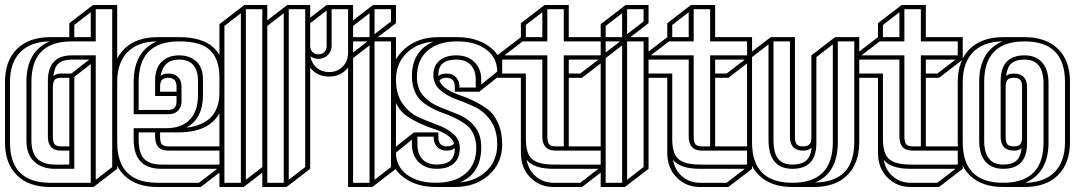

<svg xmlns="http://www.w3.org/2000/svg" viewBox="-20 -750 4311 770"><path d="M225 -146Q172 -146 172 -202V-425Q172 -528 268 -528H364V-29L430 -80V-713H364V-584H268Q106 -584 106 -422V-186Q106 -90 200 -90H258V-146ZM278 -650V-601H344V-701ZM268 -511Q233 -511 215.5 -496Q198 -481 194 -445Q204 -455 225 -455H266L338 -511ZM192 -398V-203Q192 -179 199.5 -171Q207 -163 225 -163H258V-438H225Q207 -438 199.5 -430Q192 -422 192 -398ZM182 0Q96 0 48 -47Q0 -94 0 -179V-421Q0 -506 48 -553.5Q96 -601 182 -601H258V-657L353 -730H450V-73L355 0ZM200 -73Q148 -73 117 -102Q86 -131 86 -186V-422Q86 -544 179 -584Q103 -583 61.5 -541Q20 -499 20 -421V-179Q20 -17 182 -17H344V-493L278 -442V-73Z M612 0Q526 0 478 -47Q430 -94 430 -179V-421Q430 -506 478 -553.5Q526 -601 612 -601H697H698Q880 -601 880 -441V-379Q880 -306 834 -262.5Q788 -219 693 -219H658H647H622V-203Q622 -179 629.5 -171Q637 -163 655 -163H880V-73L785 0ZM622 -401V-382H688V-403Q688 -438 655 -438Q638 -438 630 -430Q622 -422 622 -401ZM655 -146Q602 -146 602 -202V-219H536V-191Q536 -136 558 -113Q580 -90 627 -90H860V-146ZM602 -365V-425Q602 -478 629 -503Q656 -528 698 -528Q740 -528 767 -504Q794 -480 794 -430V-369Q794 -274 727 -238Q860 -253 860 -379V-441Q860 -511 823.5 -547.5Q787 -584 698 -584Q536 -584 536 -421V-309H655Q688 -309 688 -344V-365ZM627 -73Q516 -73 516 -191V-236H647Q709 -236 741.5 -270.5Q774 -305 774 -369V-425Q774 -511 698 -511Q635 -511 624 -445Q633 -455 655 -455Q680 -455 694 -441Q708 -427 708 -403V-344Q708 -320 694 -306Q680 -292 655 -292H516V-421Q516 -544 609 -584Q533 -583 491.5 -541Q450 -499 450 -421V-179Q450 -17 612 -17H778L851 -73Z M860 0V-653L960 -730H1052V-73L957 0ZM1032 -80V-713H966V-29ZM880 -646V-17H946V-697Z M1032 0V-653L1132 -730H1224V-73L1129 0ZM1204 -80V-713H1138V-29ZM1052 -646V-17H1118V-697Z M1300 -443Q1258 -443 1231 -470.5Q1204 -498 1204 -540V-664L1290 -730H1396V-540Q1396 -498 1368.5 -470.5Q1341 -443 1300 -443ZM1257 -514Q1240 -514 1225 -524Q1230 -495 1250.5 -478Q1271 -461 1300 -461Q1333 -461 1354.5 -483Q1376 -505 1376 -540V-713H1310V-566Q1310 -544 1294.5 -529Q1279 -514 1257 -514ZM1224 -566Q1224 -551 1233 -541.5Q1242 -532 1257 -532Q1272 -532 1281 -541.5Q1290 -551 1290 -566V-708L1224 -657Z M1376 0V-524L1454 -584H1376V-653L1476 -730H1568V-657L1495 -601H1568V-73L1473 0ZM1548 -664V-713H1482V-613ZM1396 -646V-601H1462V-697ZM1548 -80V-584H1482V-29ZM1396 -517V-17H1462V-568Z M1728 0Q1651 0 1599.5 -38Q1548 -76 1548 -134V-146L1640 -219H1738V-200Q1738 -163 1771 -163Q1794 -163 1801 -175Q1794 -195 1771.5 -209.5Q1749 -224 1721.5 -232.5Q1694 -241 1663 -255.5Q1632 -270 1606.5 -288.5Q1581 -307 1564.5 -344Q1548 -381 1548 -431Q1548 -505 1601.5 -553Q1655 -601 1738 -601H1814Q1891 -601 1942.5 -563Q1994 -525 1994 -467V-455L1902 -382H1804V-401Q1804 -438 1771 -438Q1751 -438 1742 -427Q1750 -407 1772.5 -392.5Q1795 -378 1822.5 -369Q1850 -360 1880.5 -345Q1911 -330 1936 -311.5Q1961 -293 1977.5 -256.5Q1994 -220 1994 -170Q1994 -96 1940.5 -48Q1887 0 1804 0ZM1910 -160Q1910 -54 1824 -18Q1892 -25 1933 -66Q1974 -107 1974 -170Q1974 -229 1947.5 -266.5Q1921 -304 1883.5 -321.5Q1846 -339 1808.5 -352.5Q1771 -366 1744.5 -389.5Q1718 -413 1718 -450Q1718 -486 1742.5 -507Q1767 -528 1810 -528Q1856 -528 1883 -501Q1910 -474 1910 -430V-411L1974 -463Q1974 -518 1930.5 -551Q1887 -584 1814 -584Q1737 -584 1694.5 -546.5Q1652 -509 1652 -441Q1652 -394 1678.5 -365Q1705 -336 1743 -321Q1781 -306 1819 -290.5Q1857 -275 1883.5 -243Q1910 -211 1910 -160ZM1732 -73Q1686 -73 1659 -100Q1632 -127 1632 -171V-190L1568 -138Q1568 -83 1611.5 -50Q1655 -17 1728 -17Q1804 -17 1847 -54Q1890 -91 1890 -156Q1890 -188 1879 -212Q1868 -236 1850 -249.5Q1832 -263 1808.5 -275Q1785 -287 1761 -295Q1737 -303 1713.5 -315.5Q1690 -328 1672 -343Q1654 -358 1643 -384Q1632 -410 1632 -444Q1632 -546 1718 -583Q1650 -577 1609 -535.5Q1568 -494 1568 -431Q1568 -372 1594.5 -334.5Q1621 -297 1658.5 -280Q1696 -263 1733.5 -249.5Q1771 -236 1797.5 -213.5Q1824 -191 1824 -155Q1824 -116 1800 -94.5Q1776 -73 1732 -73ZM1823 -399H1888V-430Q1888 -468 1868 -489.5Q1848 -511 1810 -511Q1738 -511 1738 -451V-444L1739 -446Q1751 -455 1771 -455Q1795 -455 1809 -440Q1823 -425 1823 -400ZM1771 -146Q1747 -146 1733 -161Q1719 -176 1719 -201V-202H1654V-171Q1654 -133 1674 -111.5Q1694 -90 1732 -90Q1804 -90 1804 -154V-157L1803 -155Q1791 -146 1771 -146Z M2241 -584V-713H2175V-584H2076L2003 -528H2175V-203Q2175 -179 2182.5 -171Q2190 -163 2208 -163H2241V-528H2389V-584ZM2089 -650V-601H2155V-701ZM2261 -455H2307L2380 -511H2261ZM2208 -146Q2155 -146 2155 -202V-511H1994V-455H2089V-191Q2089 -134 2114 -112Q2139 -90 2200 -90H2389V-146ZM2200 -73Q2121 -73 2092 -109Q2100 -66 2130 -41.5Q2160 -17 2200 -17H2307L2380 -73ZM2200 0Q2145 0 2107 -38Q2069 -76 2069 -138V-438H1974V-528L2069 -601V-657L2164 -730H2261V-601H2409V-511L2314 -438H2261V-163H2409V-73L2314 0Z M2389 0V-524L2467 -584H2389V-653L2489 -730H2581V-657L2508 -601H2581V-73L2486 0ZM2561 -664V-713H2495V-613ZM2409 -646V-601H2475V-697ZM2561 -80V-584H2495V-29ZM2409 -517V-17H2475V-568Z M2828 -584V-713H2762V-584H2663L2590 -528H2762V-203Q2762 -179 2769.5 -171Q2777 -163 2795 -163H2828V-528H2976V-584ZM2676 -650V-601H2742V-701ZM2848 -455H2894L2967 -511H2848ZM2795 -146Q2742 -146 2742 -202V-511H2581V-455H2676V-191Q2676 -134 2701 -112Q2726 -90 2787 -90H2976V-146ZM2787 -73Q2708 -73 2679 -109Q2687 -66 2717 -41.5Q2747 -17 2787 -17H2894L2967 -73ZM2787 0Q2732 0 2694 -38Q2656 -76 2656 -138V-438H2561V-528L2656 -601V-657L2751 -730H2848V-601H2996V-511L2901 -438H2848V-163H2996V-73L2901 0Z M3158 0Q3072 0 3024 -47Q2976 -94 2976 -179V-528L3071 -601H3168V-203Q3168 -179 3175.5 -171Q3183 -163 3201 -163Q3218 -163 3226 -171Q3234 -179 3234 -201V-528L3329 -601H3426V-180Q3426 -95 3378 -47.5Q3330 0 3244 0ZM3340 -180Q3340 -56 3249 -18Q3406 -21 3406 -180V-584H3340ZM3082 -190Q3082 -137 3100.5 -113.5Q3119 -90 3158 -90Q3195 -90 3213.5 -106.5Q3232 -123 3235 -159Q3225 -146 3201 -146Q3148 -146 3148 -202V-584H3082ZM3062 -190V-572L2996 -521V-179Q2996 -17 3158 -17Q3320 -17 3320 -180V-572L3254 -521V-176Q3254 -73 3158 -73Q3062 -73 3062 -190Z M3673 -584V-713H3607V-584H3508L3435 -528H3607V-203Q3607 -179 3614.5 -171Q3622 -163 3640 -163H3673V-528H3821V-584ZM3521 -650V-601H3587V-701ZM3693 -455H3739L3812 -511H3693ZM3640 -146Q3587 -146 3587 -202V-511H3426V-455H3521V-191Q3521 -134 3546 -112Q3571 -90 3632 -90H3821V-146ZM3632 -73Q3553 -73 3524 -109Q3532 -66 3562 -41.5Q3592 -17 3632 -17H3739L3812 -73ZM3632 0Q3577 0 3539 -38Q3501 -76 3501 -138V-438H3406V-528L3501 -601V-657L3596 -730H3693V-601H3841V-511L3746 -438H3693V-163H3841V-73L3746 0Z M4003 0Q3917 0 3869 -47Q3821 -94 3821 -179V-421Q3821 -506 3869 -553.5Q3917 -601 4003 -601H4088H4089Q4175 -601 4223 -554Q4271 -507 4271 -422V-180Q4271 -95 4223 -47.5Q4175 0 4089 0H4004ZM4013 -203Q4013 -179 4020.5 -171Q4028 -163 4046 -163Q4064 -163 4071.5 -171Q4079 -179 4079 -203V-398Q4079 -422 4071.5 -430Q4064 -438 4046 -438Q4028 -438 4020.5 -430Q4013 -422 4013 -398ZM4003 -73Q3958 -73 3932.5 -101.5Q3907 -130 3907 -186V-422Q3907 -544 4000 -584Q3924 -583 3882.5 -541Q3841 -499 3841 -421V-179Q3841 -17 4003 -17Q4165 -17 4165 -179V-415Q4165 -511 4089 -511Q4054 -511 4036.5 -496Q4019 -481 4015 -445Q4025 -455 4046 -455Q4099 -455 4099 -399V-176Q4099 -73 4003 -73ZM4046 -146Q3993 -146 3993 -202V-425Q3993 -528 4089 -528Q4134 -528 4159.5 -499.5Q4185 -471 4185 -415V-179Q4185 -57 4092 -17Q4168 -18 4209.5 -60Q4251 -102 4251 -180V-422Q4251 -584 4089 -584Q3927 -584 3927 -422V-186Q3927 -90 4003 -90Q4038 -90 4055.5 -105Q4073 -120 4077 -156Q4067 -146 4046 -146Z"/></svg>

Font: Imposible
Style: Regular
Weight: 400
Designer: Rodrigo Fuenzalida
Foundry: fragTYPE
Version: Version 1.000